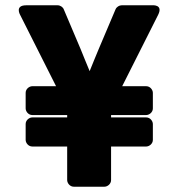

<svg xmlns="http://www.w3.org/2000/svg" viewBox="-20 -681 675 726"><path d="M79 -661C35 -661 56 -625 56 -625L192 -355H102C91 -355 77 -345 77 -330V-271C77 -260 87 -246 102 -246H234V-237H102C91 -237 77 -227 77 -212V-152C77 -141 87 -127 102 -127H234V0C234 11 244 25 259 25H375C386 25 400 15 400 0V-127H533C544 -127 558 -137 558 -152V-212C558 -223 548 -237 533 -237H400V-246H533C544 -246 558 -256 558 -271V-330C558 -341 548 -355 533 -355H442L578 -625C598 -665 556 -661 556 -661H440C431 -661 421 -655 417 -646L353 -495C341 -467 331 -441 319 -412C308 -439 296 -467 285 -495L221 -646C218 -654 208 -661 198 -661Z"/></svg>

Font: Falling Sky
Style: Blk
Weight: 900
Designer: Paul D. Hunt
Foundry: Adobe Systems Incorporated
Version: Version 1.02